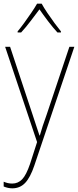

<svg xmlns="http://www.w3.org/2000/svg" viewBox="-20 -783 427 1046"><path d="M8 -528H35L157 -160Q173 -112 181 -87Q189 -62 195 -45H197Q210 -92 234 -158L358 -528H385L167 119Q145 184 117 213.5Q89 243 47 243Q24 243 0 233V207Q12 212 23 214.5Q34 217 47 217Q78 217 100.5 194Q123 171 144 109L182 -9ZM207 -763Q219 -741 238.5 -712Q258 -683 278 -656Q298 -629 312 -612V-606H293Q268 -633 241.5 -668Q215 -703 195 -732Q174 -704 147 -668.5Q120 -633 95 -606H76V-612Q92 -631 112 -658.5Q132 -686 151 -714Q170 -742 182 -763Z"/></svg>

Font: Noto Sans Gurmukhi UI SemiCondensed Thin
Style: Regular
Weight: 100
Width: 4
Designer: Jelle Bosma - Monotype Design Team
Foundry: Monotype Imaging Inc.
Version: Version 2.004; ttfautohint (v1.8.4.7-5d5b)